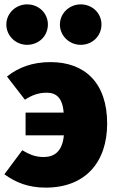

<svg xmlns="http://www.w3.org/2000/svg" viewBox="-20 -838 527 878"><path d="M104 -633C158 -633 199 -674 199 -726C199 -777 158 -818 104 -818C52 -818 9 -777 9 -726C9 -674 52 -633 104 -633ZM349 -633C403 -633 444 -674 444 -726C444 -777 403 -818 349 -818C297 -818 254 -777 254 -726C254 -674 297 -633 349 -633ZM211 -554C129 -554 64 -530 12 -488L94 -382C129 -405 159 -414 194 -414C235 -414 266 -393 271 -323H97V-219H272C265 -142 225 -120 180 -120C147 -120 120 -128 82 -151L0 -41C54 -2 112 20 189 20C370 20 470 -96 470 -273C470 -460 367 -554 211 -554Z"/></svg>

Font: Fira Sans Heavy
Style: Regular
Weight: 900
Designer: bBox Type GmbH & Carrois Corporate GbR & Edenspiekermann AG
Foundry: bBox Type GmbH & Carrois Corporate GbR & Edenspiekermann AG
Version: Version 4.300;PS 004.300;hotconv 1.0.88;makeotf.lib2.5.64775